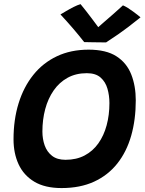

<svg xmlns="http://www.w3.org/2000/svg" viewBox="-20 -906 717 951"><path d="M285 25.5Q202.5 25.5 150 -6Q97.5 -37.5 72.2 -92Q47 -146.5 47 -216Q47 -313 72 -394Q97 -475 144.8 -534.8Q192.5 -594.5 261.5 -627.2Q330.5 -660 419 -660Q506 -660 557 -627Q608 -594 630.2 -537Q652.5 -480 652.5 -409Q652.5 -313.5 629.8 -233.8Q607 -154 561 -96Q515 -38 446 -6.2Q377 25.5 285 25.5ZM304.5 -114.5Q358.5 -114.5 399.2 -136Q440 -157.5 467.2 -196Q494.5 -234.5 508.2 -285.5Q522 -336.5 522 -395.5Q522 -433 512.2 -466.8Q502.5 -500.5 478.2 -522Q454 -543.5 410 -543.5Q356 -543.5 314.8 -520.8Q273.5 -498 245.8 -458Q218 -418 204 -365.8Q190 -313.5 190 -254.5Q190 -218 201.2 -186Q212.5 -154 237.8 -134.2Q263 -114.5 304.5 -114.5ZM589 -879.5Q600 -875 613.5 -866.5Q627 -858 640.2 -848.2Q653.5 -838.5 663.2 -830.8Q673 -823 676 -820Q609 -766 566 -736.5Q523 -707 505.5 -696Q495.5 -696 475 -696.2Q454.5 -696.5 432.8 -696.8Q411 -697 397 -697.5Q370 -732 341 -765.8Q312 -799.5 279.5 -834.5Q290.5 -841 307.8 -851.2Q325 -861.5 344.2 -871.2Q363.5 -881 379 -885.5Q393 -868 407.8 -849.5Q422.5 -831 435 -814Q447.5 -797 457 -784.5Q466.5 -772 469.5 -767.5H462Q471 -775.5 493.2 -794.8Q515.5 -814 541.8 -837Q568 -860 589 -879.5Z"/></svg>

Font: Grandstander Thin SemiBold
Style: Italic
Weight: 600
Italic angle: -15°
Version: Version 1.200